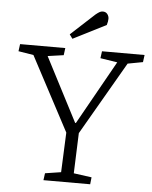

<svg xmlns="http://www.w3.org/2000/svg" viewBox="-60 -962 801 1011"><g transform="rotate(5 340.5 -456.0)"><path d="M348 -315H352L541 -652L451 -666L456 -703H681L676 -665L596 -650L372 -263L364 -50L459 -37L455 0H208L213 -37L297 -50L306 -260L98 -652L18 -665L23 -703H262L257 -665L173 -653ZM405 -893Q416 -902 424.5 -907Q433 -912 442 -912Q458 -912 466.5 -901Q475 -890 475 -876Q475 -869 473.5 -861Q472 -853 469 -843L295 -755L279 -777Z"/></g></svg>

Font: Literata 18pt Light
Style: Italic
Weight: 300
Italic angle: -2°
Designer: Latin by Veronika Burian and Jose Scaglione. Greek by Irene Vlachou. Cyrillic by Vera Evstafieva
Foundry: TypeTogether
Version: Version 3.103;gftools[0.9.29]